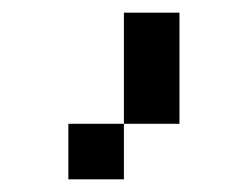

<svg xmlns="http://www.w3.org/2000/svg" viewBox="-20 -801 387 300"><path d="M173.6 -607.6V-520.8H86.8V-607.6ZM173.6 -607.6V-781.2H260.4V-607.6Z"/></svg>

Font: 8-bit Operator+
Style: Regular
Weight: 400
Designer: GrandChaos9000
Foundry: Grand Chaos Productions
Version: Version 1.2.0 - April 24, 2014